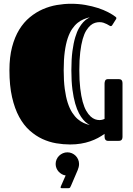

<svg xmlns="http://www.w3.org/2000/svg" viewBox="-20 -744 702 1014"><path d="M504.9 -627Q494.1 -627 482.2 -623.5Q470.2 -620.1 458.5 -610.4Q446.8 -600.6 435.8 -583.3Q424.8 -565.9 416.7 -537.6Q408.7 -509.3 403.8 -469Q398.9 -428.7 398.9 -373Q398.9 -317.9 403.8 -276.9Q408.7 -235.8 416.7 -206.5Q424.8 -177.2 435.8 -158.4Q446.8 -139.6 458.5 -128.9Q470.2 -118.2 482.2 -114Q494.1 -109.9 504.9 -109.9Q519.5 -109.9 532.2 -116.2V-303.2Q532.2 -311 535.6 -318.6Q539.1 -326.2 551.8 -326.2H603Q607.4 -326.2 611.8 -325.7Q616.2 -325.2 619.6 -323Q623 -320.8 625 -316.2Q627 -311.5 627 -303.2V-22.9Q627 -14.6 625 -10Q623 -5.4 619.6 -3.2Q616.2 -1 611.8 -0.5Q607.4 0 603 0H551.8Q545.4 0 541.7 -2Q538.1 -3.9 535.9 -7.3Q533.7 -10.7 533 -14.9Q532.2 -19 532.2 -22.9V-37.1Q516.6 -25.9 497.6 -15.6Q478.5 -5.4 455.8 2.4Q433.1 10.3 406.7 14.6Q380.4 19 350.1 19Q314.5 19 276.9 12.7Q239.3 6.3 203.9 -10Q168.5 -26.4 136.7 -54.7Q105 -83 81.3 -126.5Q57.6 -169.9 43.7 -230.7Q29.8 -291.5 29.8 -373Q29.8 -442.4 43.7 -495.4Q57.6 -548.3 81.5 -587.4Q105.5 -626.5 137.5 -652.8Q169.4 -679.2 205.6 -695.1Q241.7 -710.9 280 -717.5Q318.4 -724.1 355 -724.1Q395 -724.1 431.2 -717.8Q467.3 -711.4 497.3 -701.7Q527.3 -691.9 550.8 -679.7Q574.2 -667.5 589.4 -655.8Q590.8 -654.3 592.8 -652.6Q594.7 -650.9 594.7 -648.4Q594.7 -646.5 593.3 -643.6L572.3 -610.4Q569.3 -606 565.4 -606Q562.5 -606 557.4 -609.1Q552.2 -612.3 544.4 -616.5Q536.6 -620.6 526.9 -623.8Q517.1 -627 504.9 -627ZM316.4 -373Q316.4 -316.9 322 -274.7Q327.6 -232.4 337.6 -201.4Q347.7 -170.4 361.1 -149.7Q374.5 -128.9 389.9 -115.5Q405.3 -102.1 421.6 -94.7Q438 -87.4 454.1 -83.5Q448.7 -86.4 439.5 -93Q430.2 -99.6 419.2 -112.3Q408.2 -125 397.2 -145.5Q386.2 -166 377.2 -197Q368.2 -228 362.5 -271.2Q356.9 -314.5 356.9 -373Q356.9 -431.2 362.5 -473.9Q368.2 -516.6 377.2 -546.6Q386.2 -576.7 397.2 -595.7Q408.2 -614.7 419.2 -626.5Q430.2 -638.2 439.5 -643.8Q448.7 -649.4 454.1 -652.8Q438 -648.9 421.6 -642.3Q405.3 -635.7 389.9 -623.3Q374.5 -610.8 361.1 -591.3Q347.7 -571.8 337.6 -542Q327.6 -512.2 322 -470.7Q316.4 -429.2 316.4 -373ZM273.9 122.1Q273.9 109.4 278.8 98.1Q283.7 86.9 292.2 78.6Q300.8 70.3 312 65.4Q323.2 60.5 335.9 60.5Q348.6 60.5 359.9 65.4Q371.1 70.3 379.4 78.6Q387.7 86.9 392.6 98.1Q397.5 109.4 397.5 122.1Q397.5 130.4 395.3 139.2Q393.1 147.9 390.1 154.8L355 236.8Q352.1 243.7 349.9 246.8Q347.7 250 339.8 250H307.6Q299.8 250 299.8 244.6Q299.8 243.2 302.2 238.3L326.7 182.6Q315.9 181.2 306.4 175.8Q296.9 170.4 289.6 162.4Q282.2 154.3 278.1 144Q273.9 133.8 273.9 122.1Z"/></svg>

Font: Fascinate Inline
Style: Regular
Weight: 900
Designer: Astigmatic (AOETI)
Foundry: Astigmatic (AOETI)
Version: Version 1.000